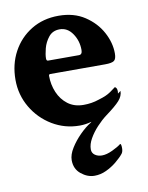

<svg xmlns="http://www.w3.org/2000/svg" viewBox="-76 -493 588 761"><g transform="rotate(-10 218.0 -112.5)"><path d="M219.7 6.8Q160.2 6.8 109.9 -23.4Q59.6 -53.7 29.8 -104.5Q0 -155.3 0 -215.8Q0 -278.3 26.9 -328.1Q53.7 -377.9 101.6 -407.2Q149.4 -436.5 211.9 -436.5Q273.4 -436.5 316.9 -407.7Q360.4 -378.9 383.3 -336.4Q406.2 -293.9 406.2 -251Q406.2 -228.5 397 -221.7Q387.7 -214.8 360.4 -214.8H139.6Q133.8 -214.8 133.8 -208Q133.8 -172.9 147 -141.6Q160.2 -110.4 186 -90.8Q211.9 -71.3 249 -71.3Q282.2 -71.3 310.5 -81.1Q330.1 -86.9 340.8 -91.8Q351.6 -96.7 360.8 -103Q370.1 -109.4 382.8 -119.1Q391.6 -115.2 391.6 -100.6Q391.6 -95.7 390.6 -91.8L402.3 -100.6Q402.3 -80.1 386.2 -62Q370.1 -43.9 330.1 -14.6Q310.5 0 291 21Q271.5 42 258.8 64.5Q246.1 86.9 246.1 107.4Q246.1 122.1 257.8 130.4Q269.5 138.7 286.1 138.7Q304.7 138.7 328.6 127.4Q352.5 116.2 364.3 106.4Q369.1 106.4 369.1 124Q369.1 137.7 363.3 145.5Q352.5 159.2 333 175.3Q313.5 191.4 290.5 202.1Q267.6 212.9 243.2 212.9Q214.8 212.9 189.5 192.4Q164.1 171.9 164.1 136.7Q164.1 114.3 180.2 88.4Q196.3 62.5 219.7 39.1Q243.2 15.6 264.6 2.9L267.6 0Q243.2 6.8 219.7 6.8ZM140.6 -268.6H264.6Q278.3 -268.6 278.3 -287.1Q278.3 -324.2 258.3 -353.5Q238.3 -382.8 207 -382.8Q178.7 -382.8 162.6 -362.8Q146.5 -342.8 140.1 -318.4Q133.8 -293.9 133.8 -278.3Q133.8 -268.6 140.6 -268.6Z"/></g></svg>

Font: Crimson Text Bold
Style: Bold
Weight: 700
Designer: Sebastian Kosch
Foundry: Sebastian Kosch
Version: Version 1.10 July 1, 2025